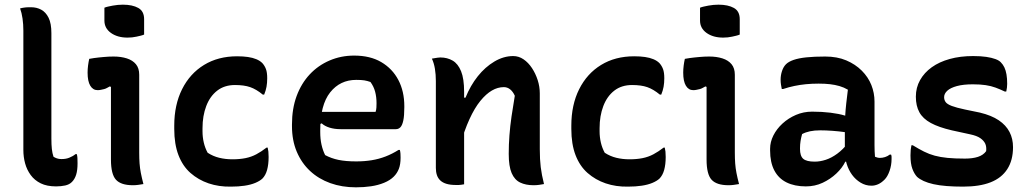

<svg xmlns="http://www.w3.org/2000/svg" viewBox="-20 -788 4410 822"><path d="M80 -657Q80 -684 76.5 -708.5Q73 -733 66 -752Q70 -753 74.5 -754Q79 -755 83.5 -755.5Q88 -756 92.5 -756.5Q97 -757 102.5 -757Q108 -757 113 -757Q137 -757 156.5 -746.5Q176 -736 188 -712Q200 -688 200 -646Q200 -601 200 -556Q200 -511 200 -465.5Q200 -420 200 -375Q200 -330 200 -284.5Q200 -239 200 -195Q200 -168 202 -150Q204 -132 209 -117Q215 -113 223.5 -110Q232 -107 243 -107Q253 -107 261.5 -108.5Q270 -110 277 -113Q284 -116 290.5 -119.5Q297 -123 303 -128H309Q311 -120 311.5 -111.5Q312 -103 312 -89Q312 -59 306 -40Q300 -21 288 -9Q282 -3 275 0.5Q268 4 259.5 6Q251 8 240.5 9Q230 10 220 10Q181 10 154.5 -3Q128 -16 111.5 -38.5Q95 -61 87.5 -88.5Q80 -116 80 -146Q80 -212 80 -276.5Q80 -341 80 -405.5Q80 -470 80 -533Q80 -596 80 -657Z M455 -105Q455 -132 455 -162.5Q455 -193 455 -225Q455 -257 455 -290Q455 -323 455 -355Q455 -387 455 -416L450 -418Q444 -415 438 -411.5Q432 -408 425.5 -406.5Q419 -405 412 -403.5Q405 -402 398 -402Q378 -402 366.5 -421Q355 -440 355 -477Q355 -492 357 -507.5Q359 -523 362 -536Q373 -538 383 -539.5Q393 -541 403.5 -542Q414 -543 424.5 -544Q435 -545 445.5 -545.5Q456 -546 466 -546Q498 -546 523 -538Q548 -530 562 -513Q576 -496 576 -468Q576 -429 576 -386.5Q576 -344 576 -300.5Q576 -257 576 -215Q576 -173 576 -135Q576 -109 577.5 -88.5Q579 -68 583 -47.5Q587 -27 594 0Q582 2 571.5 3.5Q561 5 549 5Q498 5 476.5 -18.5Q455 -42 455 -105ZM427 -755Q434 -758 443.5 -760Q453 -762 463 -764Q473 -766 484.5 -767Q496 -768 506 -768Q547 -768 572 -754Q597 -740 597 -706V-640Q590 -637 581.5 -635Q573 -633 564 -631Q555 -629 545.5 -628Q536 -627 526 -627Q483 -627 455 -647Q427 -667 427 -700Z M995 -547Q1021 -547 1041.5 -544Q1062 -541 1077.5 -534.5Q1093 -528 1103 -518Q1113 -507 1118.5 -492.5Q1124 -478 1124 -453Q1124 -433 1121 -416.5Q1118 -400 1111 -383H1105Q1077 -406 1051 -415Q1025 -424 986 -424Q941 -424 910 -400Q879 -376 863 -334Q847 -292 847 -239V-226Q847 -201 852.5 -177.5Q858 -154 869 -134Q892 -119 918.5 -112.5Q945 -106 975 -106Q1006 -106 1031 -111Q1056 -116 1077.5 -127.5Q1099 -139 1121 -156H1126Q1128 -148 1129 -139Q1130 -130 1130 -116Q1130 -84 1123.5 -60.5Q1117 -37 1103 -23Q1092 -13 1073 -5Q1054 3 1027.5 7Q1001 11 969 11Q917 12 873 -3Q829 -18 795.5 -47.5Q762 -77 744 -124Q726 -171 726 -236V-250Q726 -339 759.5 -406Q793 -473 853.5 -510Q914 -547 995 -547Z M1496 -550Q1565 -550 1612.5 -522Q1660 -494 1685.5 -445.5Q1711 -397 1711 -333V-329Q1711 -292 1706.5 -271.5Q1702 -251 1694 -243Q1686 -235 1675 -235H1438Q1412 -235 1391 -241.5Q1370 -248 1357 -260L1337 -250L1340 -309H1588Q1591 -318 1591.5 -328Q1592 -338 1592 -346Q1592 -373 1586 -395.5Q1580 -418 1566 -437Q1552 -442 1539.5 -444Q1527 -446 1505 -446Q1436 -446 1393.5 -392.5Q1351 -339 1351 -230V-223Q1351 -193 1356.5 -168.5Q1362 -144 1372 -124Q1398 -110 1429 -103.5Q1460 -97 1505 -97Q1540 -97 1571 -102Q1602 -107 1630.5 -118Q1659 -129 1686 -146H1692Q1694 -138 1694.5 -130Q1695 -122 1695 -113Q1695 -84 1687.5 -65Q1680 -46 1666 -32Q1650 -16 1624.5 -5.5Q1599 5 1568.5 9.5Q1538 14 1504 14Q1444 14 1394 -4Q1344 -22 1307.5 -56Q1271 -90 1250.5 -138.5Q1230 -187 1230 -248V-255Q1230 -323 1250 -377Q1270 -431 1306 -469.5Q1342 -508 1391 -529Q1440 -550 1496 -550Z M2309 0Q2298 2 2287.5 3.5Q2277 5 2264 5Q2231 5 2207 -6.5Q2183 -18 2170.5 -47Q2158 -76 2158 -129Q2158 -169 2161 -208.5Q2164 -248 2170 -289.5Q2176 -331 2184 -378Q2176 -396 2164 -405.5Q2152 -415 2137 -415Q2111 -415 2086 -400.5Q2061 -386 2036.5 -356Q2012 -326 1990 -278Q1968 -230 1949 -163L1948 -370H1973Q1994 -422 2025.5 -461.5Q2057 -501 2096.5 -524.5Q2136 -548 2177 -548Q2201 -548 2221.5 -534Q2242 -520 2257.5 -496.5Q2273 -473 2282 -445Q2291 -417 2291 -388Q2291 -348 2291 -308.5Q2291 -269 2291 -229Q2291 -189 2291 -149Q2291 -105 2295 -72.5Q2299 -40 2309 0ZM1967 1Q1960 2 1954.5 3Q1949 4 1944 4Q1939 4 1933 4Q1908 4 1891.5 -1Q1875 -6 1865 -15.5Q1855 -25 1850.5 -38.5Q1846 -52 1846 -69Q1846 -119 1846 -167Q1846 -215 1846 -260.5Q1846 -306 1846 -351Q1846 -396 1846 -441Q1846 -469 1842 -493.5Q1838 -518 1829 -537Q1835 -538 1841 -539Q1847 -540 1853.5 -541Q1860 -542 1865 -542Q1895 -542 1918 -528.5Q1941 -515 1954 -483Q1967 -451 1967 -395Q1967 -328 1967 -259Q1967 -190 1967 -124Q1967 -58 1967 1Z M2695 -547Q2721 -547 2741.5 -544Q2762 -541 2777.5 -534.5Q2793 -528 2803 -518Q2813 -507 2818.5 -492.5Q2824 -478 2824 -453Q2824 -433 2821 -416.5Q2818 -400 2811 -383H2805Q2777 -406 2751 -415Q2725 -424 2686 -424Q2641 -424 2610 -400Q2579 -376 2563 -334Q2547 -292 2547 -239V-226Q2547 -201 2552.5 -177.5Q2558 -154 2569 -134Q2592 -119 2618.5 -112.5Q2645 -106 2675 -106Q2706 -106 2731 -111Q2756 -116 2777.5 -127.5Q2799 -139 2821 -156H2826Q2828 -148 2829 -139Q2830 -130 2830 -116Q2830 -84 2823.5 -60.5Q2817 -37 2803 -23Q2792 -13 2773 -5Q2754 3 2727.5 7Q2701 11 2669 11Q2617 12 2573 -3Q2529 -18 2495.5 -47.5Q2462 -77 2444 -124Q2426 -171 2426 -236V-250Q2426 -339 2459.5 -406Q2493 -473 2553.5 -510Q2614 -547 2695 -547Z M3005 -105Q3005 -132 3005 -162.5Q3005 -193 3005 -225Q3005 -257 3005 -290Q3005 -323 3005 -355Q3005 -387 3005 -416L3000 -418Q2994 -415 2988 -411.5Q2982 -408 2975.5 -406.5Q2969 -405 2962 -403.5Q2955 -402 2948 -402Q2928 -402 2916.5 -421Q2905 -440 2905 -477Q2905 -492 2907 -507.5Q2909 -523 2912 -536Q2923 -538 2933 -539.5Q2943 -541 2953.5 -542Q2964 -543 2974.5 -544Q2985 -545 2995.5 -545.5Q3006 -546 3016 -546Q3048 -546 3073 -538Q3098 -530 3112 -513Q3126 -496 3126 -468Q3126 -429 3126 -386.5Q3126 -344 3126 -300.5Q3126 -257 3126 -215Q3126 -173 3126 -135Q3126 -109 3127.5 -88.5Q3129 -68 3133 -47.5Q3137 -27 3144 0Q3132 2 3121.5 3.5Q3111 5 3099 5Q3048 5 3026.5 -18.5Q3005 -42 3005 -105ZM2977 -755Q2984 -758 2993.5 -760Q3003 -762 3013 -764Q3023 -766 3034.5 -767Q3046 -768 3056 -768Q3097 -768 3122 -754Q3147 -740 3147 -706V-640Q3140 -637 3131.5 -635Q3123 -633 3114 -631Q3105 -629 3095.5 -628Q3086 -627 3076 -627Q3033 -627 3005 -647Q2977 -667 2977 -700Z M3724 -353Q3724 -330 3724 -306.5Q3724 -283 3724 -259.5Q3724 -236 3724 -212.5Q3724 -189 3724 -166Q3724 -153 3724.5 -141Q3725 -129 3726 -117Q3730 -115 3736 -113.5Q3742 -112 3747 -112Q3758 -112 3769 -115.5Q3780 -119 3789 -126H3795Q3797 -121 3797 -117Q3797 -113 3797 -107Q3797 -81 3788.5 -56.5Q3780 -32 3767 -19Q3753 -5 3739 1Q3725 7 3711 7Q3686 7 3664.5 -6Q3643 -19 3628 -39.5Q3613 -60 3605 -86Q3597 -112 3597 -138Q3597 -163 3597 -189Q3597 -215 3597 -236Q3597 -266 3598.5 -292Q3600 -318 3603 -345.5Q3606 -373 3610 -404Q3593 -414 3574 -419.5Q3555 -425 3533.5 -427.5Q3512 -430 3485 -430Q3456 -430 3430.5 -427.5Q3405 -425 3381 -420Q3357 -415 3333 -407H3327Q3325 -416 3323.5 -426Q3322 -436 3322 -447Q3322 -466 3328 -484Q3334 -502 3345 -513Q3356 -524 3377.5 -531.5Q3399 -539 3432.5 -542.5Q3466 -546 3513 -546Q3564 -546 3603 -529.5Q3642 -513 3669.5 -485.5Q3697 -458 3710.5 -424Q3724 -390 3724 -353ZM3405 -151Q3405 -120 3419 -108Q3433 -96 3468 -96Q3491 -96 3515.5 -104Q3540 -112 3564.5 -130Q3589 -148 3611 -176L3614 -96H3599Q3586 -69 3560.5 -45Q3535 -21 3502 -5.5Q3469 10 3430 10Q3382 10 3347.5 -7Q3313 -24 3295 -58.5Q3277 -93 3277 -144V-151Q3277 -180 3291 -208Q3305 -236 3330 -259Q3355 -282 3387.5 -296Q3420 -310 3457 -310Q3499 -310 3535.5 -305.5Q3572 -301 3598 -293Q3624 -285 3635 -275Q3641 -270 3645.5 -261.5Q3650 -253 3652.5 -241Q3655 -229 3655 -211Q3628 -218 3599.5 -222Q3571 -226 3543.5 -228Q3516 -230 3492 -230Q3467 -230 3448 -226Q3429 -222 3414 -214Q3410 -200 3407.5 -185Q3405 -170 3405 -153Z M4111 -109Q4144 -109 4167 -116.5Q4190 -124 4202 -141Q4204 -160 4198 -173Q4192 -186 4177 -196.5Q4162 -207 4133 -213L4055 -230Q3999 -243 3965 -261.5Q3931 -280 3916 -307.5Q3901 -335 3901 -374Q3901 -413 3919 -445Q3937 -477 3969 -500Q4001 -523 4046 -535.5Q4091 -548 4146 -548Q4179 -548 4202.5 -544.5Q4226 -541 4242 -535Q4258 -529 4265 -521Q4274 -512 4280 -499.5Q4286 -487 4289 -469.5Q4292 -452 4292 -429Q4292 -421 4291 -413Q4290 -405 4288 -396H4282Q4261 -406 4242 -413Q4223 -420 4200 -423.5Q4177 -427 4145 -427Q4104 -427 4076.5 -419.5Q4049 -412 4035.5 -399.5Q4022 -387 4022 -372Q4022 -360 4028.5 -351Q4035 -342 4054.5 -334.5Q4074 -327 4112 -319L4175 -306Q4225 -294 4256 -273Q4287 -252 4302 -223Q4317 -194 4317 -158Q4317 -102 4292.5 -64Q4268 -26 4221 -7.5Q4174 11 4103 11Q4065 11 4033 8.5Q4001 6 3976.5 0.5Q3952 -5 3934.5 -13Q3917 -21 3906 -31Q3894 -44 3886 -65.5Q3878 -87 3878 -123Q3878 -136 3879 -146.5Q3880 -157 3882 -166H3888Q3914 -150 3936 -139Q3958 -128 3982 -121.5Q4006 -115 4037 -112Q4068 -109 4111 -109Z"/></svg>

Font: Recursive Casual SemiBold
Style: Regular
Weight: 600
Version: Version 1.047